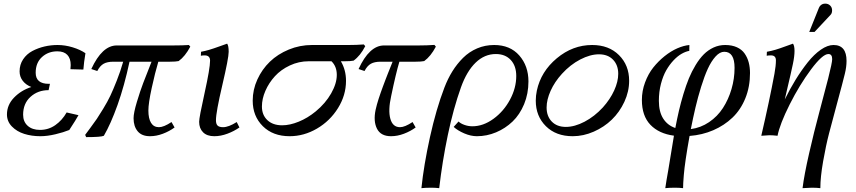

<svg xmlns="http://www.w3.org/2000/svg" viewBox="-20 -734 4626 1038"><path d="M149.4 -263.7Q120.1 -274.9 103 -297.1Q85.9 -319.3 85.9 -348.1Q85.9 -384.8 105 -413.3Q124 -441.9 155 -458.3Q186 -474.6 220.7 -482.7Q255.4 -490.7 291.5 -490.7Q332 -490.7 373.3 -478Q414.6 -465.3 441.9 -446.3Q433.6 -396.5 430.7 -357.9L360.8 -359.9Q362.3 -371.6 362.3 -382.3Q362.3 -418 344 -437.3Q325.7 -456.5 290 -456.5Q240.7 -456.5 206.8 -425.5Q172.9 -394.5 172.9 -340.8Q172.9 -280.8 243.7 -280.8H250L242.7 -246.6Q184.6 -246.6 144.8 -210.4Q105 -174.3 105 -113.8Q105 -76.2 129.6 -54Q154.3 -31.7 196.3 -31.7Q242.2 -31.7 279.1 -57.6Q315.9 -83.5 340.3 -126L404.3 -111.3Q391.6 -87.9 354.5 -31.2Q323.7 -18.6 279.5 -8.1Q235.4 2.4 198.2 2.4Q150.9 2.4 110.8 -10.3Q70.8 -22.9 44.2 -50.3Q17.6 -77.6 17.6 -115.2Q17.6 -166.5 55.7 -206.1Q93.8 -245.6 149.4 -263.7Z M646 -400.4H592.8Q560.1 -400.4 540.3 -389.4Q520.5 -378.4 505.9 -350.1L473.6 -360.8Q532.2 -488.3 611.3 -488.3H917Q968.3 -488.3 1001 -490.7L1008.8 -481.9Q981 -429.2 945.8 -403.8Q930.2 -400.4 898.4 -400.4H835.9Q818.4 -341.8 800.3 -258.8Q782.2 -175.8 782.2 -136.2Q782.2 -93.3 796.6 -69.8Q811 -46.4 839.4 -46.4Q865.2 -46.4 907.2 -74.2L923.8 -44.9Q896 -24.4 860.6 -11Q825.2 2.4 791 2.4Q746.6 2.4 724.4 -24.2Q702.1 -50.8 702.1 -94.7Q702.1 -123.5 720.2 -183.6Q738.3 -243.7 754.4 -285.6Q770.5 -327.6 799.3 -400.4H680.2Q652.3 -270 615.5 -166.7Q578.6 -63.5 541.5 0Q527.3 7.3 445.8 7.3L440.4 -4.9Q443.4 -8.8 468.3 -42.5Q493.2 -76.2 503.4 -91.3Q513.7 -106.4 537.6 -145.5Q561.5 -184.6 576.7 -216.8Q591.8 -249 611.3 -298.3Q630.9 -347.7 646 -400.4Z M1259.8 -74.2 1274.4 -44.9Q1245.1 -24.4 1209 -11Q1172.9 2.4 1138.7 2.4Q1099.1 2.4 1077.9 -18.8Q1056.6 -40 1056.6 -75.7Q1056.6 -98.6 1086.2 -231.9Q1115.7 -365.2 1115.7 -406.2Q1115.7 -434.6 1086.4 -434.6Q1073.7 -434.6 1065.9 -432.6L1066.9 -454.1Q1088.4 -458 1110.8 -464.6Q1133.3 -471.2 1165.5 -482.9Q1197.8 -494.6 1208 -498Q1216.3 -486.8 1216.3 -454.1Q1216.3 -420.4 1181.9 -273.7Q1147.5 -127 1147.5 -84Q1147.5 -63.5 1156.5 -54.9Q1165.5 -46.4 1186 -46.4Q1215.8 -46.4 1259.8 -74.2Z M1844.2 -402.8H1822.8Q1850.6 -356 1850.6 -296.9Q1850.6 -219.2 1807.4 -149.7Q1764.2 -80.1 1693.6 -38.8Q1623 2.4 1545.9 2.4Q1455.6 2.4 1400.9 -51.8Q1346.2 -106 1346.2 -189.9Q1346.2 -249 1371.3 -304.2Q1396.5 -359.4 1439 -400.4Q1481.4 -441.4 1541.3 -466.1Q1601.1 -490.7 1666.5 -490.7H1862.8Q1907.7 -490.7 1946.8 -493.7L1954.6 -484.4Q1928.2 -432.6 1891.6 -406.2Q1876 -402.8 1844.2 -402.8ZM1648.9 -402.8Q1595.2 -402.8 1546.9 -380.1Q1498.5 -357.4 1466.1 -321.8Q1433.6 -286.1 1414.8 -242.9Q1396 -199.7 1396 -158.2Q1396 -112.3 1425.5 -84.5Q1455.1 -56.6 1505.4 -56.6Q1546.9 -56.6 1595 -76.2Q1643.1 -95.7 1687 -131.8Q1739.7 -175.3 1770.3 -229Q1800.8 -282.7 1800.8 -329.1Q1800.8 -375 1772 -402.8Z M2226.1 -400.4H2139.2Q2120.6 -338.9 2094.7 -214.4Q2077.6 -137.7 2090.3 -92Q2103 -46.4 2142.6 -46.4Q2168.5 -46.4 2210.4 -74.2L2227.1 -44.9Q2199.2 -24.4 2163.8 -11Q2128.4 2.4 2094.2 2.4Q2038.6 2.4 2018.1 -38.1Q1997.6 -78.6 2010.7 -140.6Q2013.2 -153.3 2017.8 -169.2Q2022.5 -185.1 2026.6 -198.7Q2030.8 -212.4 2038.3 -233.4Q2045.9 -254.4 2050.3 -266.6Q2054.7 -278.8 2064 -303Q2073.2 -327.1 2076.9 -336.2Q2080.6 -345.2 2090.6 -370.4Q2100.6 -395.5 2102.5 -400.4H2037.6Q2004.9 -400.4 1985.1 -389.4Q1965.3 -378.4 1950.7 -350.1L1918.5 -360.8Q1977.1 -488.3 2056.2 -488.3H2244.6Q2289.1 -488.3 2328.6 -491.2L2336.4 -481.9Q2308.6 -429.2 2273.4 -403.8Q2257.8 -400.4 2226.1 -400.4Z M2432.6 -47.9 2459 -77.1Q2469.7 -66.4 2490.7 -58.8Q2511.7 -51.3 2533.7 -51.3Q2592.3 -51.3 2647.7 -91.6Q2703.1 -131.8 2737.1 -195.1Q2771 -258.3 2771 -323.2Q2771 -377.9 2741.2 -409.9Q2711.4 -441.9 2660.6 -441.9Q2599.6 -441.9 2551.5 -395.5Q2503.4 -349.1 2472.2 -262.2Q2431.2 -147.5 2401.1 -4.2Q2371.1 139.2 2354.5 283.2Q2331.1 280.8 2313 280.8Q2279.8 280.8 2258.3 283.2Q2271 159.7 2304.4 7.8Q2337.9 -144 2382.3 -259.8Q2400.9 -308.6 2425.8 -348.6Q2450.7 -388.7 2483.6 -421.4Q2516.6 -454.1 2559.6 -472.4Q2602.5 -490.7 2651.4 -490.7Q2737.8 -490.7 2787.4 -434.1Q2836.9 -377.4 2836.9 -293.9Q2836.9 -227.5 2813.5 -170.9Q2790 -114.3 2751 -76.9Q2711.9 -39.6 2661.9 -18.6Q2611.8 2.4 2558.1 2.4Q2525.4 2.4 2489.7 -12.9Q2454.1 -28.3 2432.6 -47.9Z M2882.3 -244.1Q2904.3 -347.2 2990.2 -418.9Q3076.2 -490.7 3181.2 -490.7Q3271.5 -490.7 3326.4 -436Q3381.3 -381.3 3381.3 -297.4Q3381.3 -239.3 3355.5 -183.6Q3329.6 -127.9 3287.8 -87.4Q3246.1 -46.9 3189.9 -22.2Q3133.8 2.4 3076.2 2.4Q2985.8 2.4 2931.2 -51.8Q2876.5 -106 2876.5 -189.9Q2876.5 -216.3 2882.3 -244.1ZM3018.1 -335Q2978.5 -291.5 2956.8 -243.2Q2935.1 -194.8 2935.1 -152.8Q2935.1 -105.5 2963.1 -76.7Q2991.2 -47.9 3039.1 -47.9Q3086.4 -47.9 3140.1 -75.9Q3193.8 -104 3239.3 -153.3Q3278.8 -197.3 3300.5 -245.1Q3322.3 -293 3322.3 -335Q3322.3 -382.3 3294.2 -411.4Q3266.1 -440.4 3218.3 -440.4Q3170.9 -440.4 3116.9 -412.4Q3063 -384.3 3018.1 -335Z M3707 -490.7 3706.5 -459Q3687 -455.6 3665.3 -443.4Q3643.6 -431.2 3621.6 -408Q3599.6 -384.8 3582 -354.2Q3564.5 -323.7 3553.2 -280.5Q3542 -237.3 3542 -189Q3542 -129.9 3565.4 -93Q3588.9 -56.2 3630.9 -42Q3640.6 -92.8 3650.6 -135.7Q3660.6 -178.7 3674.8 -225.8Q3689 -272.9 3704.3 -310.3Q3719.7 -347.7 3740.7 -382.3Q3761.7 -417 3784.9 -440.2Q3808.1 -463.4 3837.6 -477.1Q3867.2 -490.7 3900.4 -490.7Q3937 -490.7 3963.9 -478.5Q3990.7 -466.3 4005.9 -444.3Q4021 -422.4 4027.8 -396.2Q4034.7 -370.1 4034.7 -338.9Q4034.7 -264.6 4009.5 -202.6Q3984.4 -140.6 3939.9 -98.1Q3895.5 -55.7 3836.2 -30Q3776.9 -4.4 3708 1Q3682.6 141.6 3676.8 212.9Q3672.9 259.3 3672.9 283.2Q3652.3 280.8 3628.9 280.8Q3598.6 280.8 3576.7 283.2Q3582 245.6 3593.3 183.1Q3620.6 17.6 3623.5 -0.5Q3542.5 -11.2 3496.3 -59.3Q3450.2 -107.4 3450.2 -193.4Q3450.2 -242.2 3467.3 -288.3Q3484.4 -334.5 3511.7 -368.9Q3539.1 -403.3 3573 -430.4Q3606.9 -457.5 3641.6 -472.7Q3676.3 -487.8 3707 -490.7ZM3895.5 -454.1Q3871.6 -454.1 3848.4 -428.5Q3825.2 -402.8 3806.6 -362.3Q3788.1 -321.8 3770.5 -264.9Q3752.9 -208 3740 -153.3Q3727.1 -98.6 3714.8 -36.1Q3768.1 -43 3813.5 -73.7Q3858.9 -104.5 3888.4 -150.1Q3918 -195.8 3934.6 -252.2Q3951.2 -308.6 3951.2 -367.2Q3951.2 -454.1 3895.5 -454.1Z M4267.1 -498Q4275.4 -486.3 4275.4 -459Q4275.4 -429.7 4266.6 -388.2Q4260.7 -360.8 4253.7 -329.6Q4246.6 -298.3 4237.3 -259.3Q4228 -220.2 4222.7 -196.3Q4250.5 -252.9 4281.2 -303Q4312 -353 4346.4 -396.5Q4380.9 -439.9 4417.5 -465.3Q4454.1 -490.7 4486.3 -490.7Q4556.6 -490.7 4556.6 -404.8Q4556.6 -372.1 4547.4 -335Q4535.6 -286.6 4507.6 -183.6Q4479.5 -80.6 4462.2 -13.4Q4444.8 53.7 4429.9 138.9Q4415 224.1 4415 283.2Q4395 280.8 4368.7 280.8L4318.8 283.2Q4327.6 211.9 4354.5 94.2Q4381.3 -23.4 4408.4 -123.8Q4435.5 -224.1 4457.3 -309.8Q4479 -395.5 4479 -414.1Q4479 -441.9 4458.5 -441.9Q4426.8 -441.9 4364.5 -358.4Q4302.2 -274.9 4249 -168.9Q4195.8 -63 4183.6 0Q4157.7 -2.9 4140.1 -2.9L4095.7 0Q4140.1 -190.9 4167 -335.9Q4174.8 -378.9 4174.8 -407.7Q4174.8 -434.6 4147.9 -434.6Q4133.8 -434.6 4125 -432.6L4126 -454.1Q4150.4 -458.5 4172.6 -465.1Q4194.8 -471.7 4224.9 -482.9Q4254.9 -494.1 4267.1 -498ZM4383.8 -561.5H4355L4407.2 -691.4Q4410.2 -698.7 4415.5 -704.1Q4425.8 -714.4 4441.4 -714.4Q4457.5 -714.4 4468 -704.1Q4478.5 -693.8 4478.5 -678.2Q4478.5 -662.1 4470.2 -653.8Z"/></svg>

Font: Flanker
Style: Italic
Weight: 400
Italic angle: -12°
Designer: Flanker
Version: Version 2.027